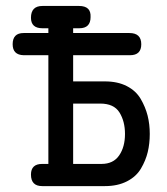

<svg xmlns="http://www.w3.org/2000/svg" viewBox="-20 -631 565 651"><path d="M22.9 -481Q22.9 -519 60.1 -519H144V-535.2H124Q85 -535.2 85 -570.8Q85 -610.8 124 -610.8H248Q289.1 -610.8 287.1 -573.2Q287.1 -535.2 249 -535.2H228V-519H418.9Q459 -519 459 -481Q459 -443.8 420.9 -443.8H228V-355H335.9Q378.9 -355 409.9 -339.1Q440.9 -323.2 457 -295.7Q473.1 -268.1 480.5 -239Q487.8 -210 487.8 -176.8Q487.8 -144.5 481 -115.7Q474.1 -86.9 458 -59.6Q441.9 -32.2 410.4 -16.1Q378.9 0 335.9 0H123Q85 0 85 -39.1Q85 -75.2 123 -75.2H144V-443.8H60.1Q22.9 -444.8 22.9 -481ZM228 -75.2H324.2Q364.3 -75.2 384 -104Q403.8 -132.8 403.8 -176.8Q403.8 -219.7 385 -249.8Q366.2 -279.8 319.8 -279.8H228Z"/></svg>

Font: CMU Typewriter Text
Style: Bold
Weight: 700
Version: Version 0.7.0